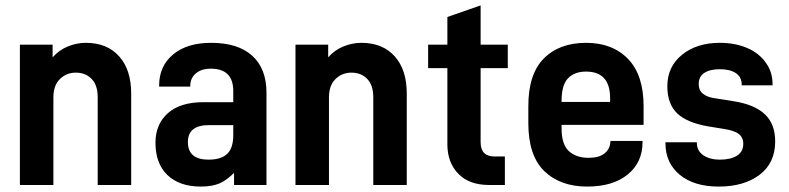

<svg xmlns="http://www.w3.org/2000/svg" viewBox="-20 -685 2922 711"><path d="M53.7 -519.5H174.8V-472.7Q199.2 -500 230.5 -512.7Q263.7 -526.4 297.9 -526.4Q377 -526.4 421.9 -475.6Q465.8 -425.8 465.8 -338.9V0H341.8V-324.2Q341.8 -369.1 320.3 -391.6Q297.9 -416 260.7 -416Q225.6 -416 201.2 -391.6Q177.7 -368.2 177.7 -324.2V0H53.7Z M913.1 -479.5Q966.8 -431.6 966.8 -341.8V0H846.7V-44.9Q834 -32.2 820.3 -22Q806.6 -11.7 793 -5.9Q765.6 5.9 723.6 5.9Q644.5 5.9 599.6 -37.1Q555.7 -80.1 555.7 -156.2Q555.7 -225.6 602.5 -266.6Q648.4 -306.6 733.4 -306.6H843.8V-347.7Q843.8 -430.7 760.7 -430.7Q725.6 -430.7 705.1 -413.1Q684.6 -395.5 684.6 -367.2V-364.3H569.3V-368.2Q569.3 -440.4 621.1 -483.4Q672.9 -526.4 761.7 -526.4Q860.4 -526.4 913.1 -479.5ZM822.3 -116.2Q843.8 -137.7 843.8 -184.6V-221.7H753.9Q675.8 -221.7 675.8 -159.2Q675.8 -93.8 752 -93.8Q799.8 -93.8 822.3 -116.2Z M1074.2 -519.5H1195.3V-472.7Q1219.7 -500 1251 -512.7Q1284.2 -526.4 1318.4 -526.4Q1397.5 -526.4 1442.4 -475.6Q1486.3 -425.8 1486.3 -338.9V0H1362.3V-324.2Q1362.3 -369.1 1340.8 -391.6Q1318.4 -416 1281.2 -416Q1246.1 -416 1221.7 -391.6Q1198.2 -368.2 1198.2 -324.2V0H1074.2Z M1759.8 -432.6V-158.2Q1759.8 -105.5 1811.5 -105.5H1849.6V0H1791Q1718.8 0 1678.7 -40Q1636.7 -82 1636.7 -150.4V-432.6H1565.4V-519.5H1636.7V-622.1L1759.8 -665V-519.5H1860.4V-432.6Z M2059.6 -222.7V-209Q2059.6 -151.4 2085.9 -126Q2113.3 -100.6 2159.2 -100.6Q2198.2 -100.6 2217.8 -116.2Q2239.3 -132.8 2240.2 -160.2L2241.2 -163.1H2359.4V-158.2Q2359.4 -84 2304.7 -39.1Q2250 5.9 2154.3 5.9Q2054.7 5.9 1995.1 -51.8Q1936.5 -109.4 1936.5 -228.5V-292Q1936.5 -410.2 1993.2 -467.8Q2050.8 -526.4 2150.4 -526.4Q2248 -526.4 2305.7 -466.8Q2363.3 -407.2 2363.3 -292V-222.7ZM2083 -394.5Q2059.6 -370.1 2059.6 -310.5V-307.6H2239.3V-321.3Q2239.3 -419.9 2150.4 -419.9Q2106.4 -419.9 2083 -394.5Z M2498 -37.1Q2444.3 -81.1 2444.3 -154.3V-158.2H2560.5V-156.2Q2560.5 -127 2584 -110.4Q2608.4 -93.8 2645.5 -93.8Q2685.5 -93.8 2709 -108.4Q2732.4 -123 2732.4 -152.3Q2732.4 -176.8 2714.8 -189.5Q2698.2 -202.1 2658.2 -208L2603.5 -216.8Q2524.4 -230.5 2488.3 -264.6Q2451.2 -299.8 2451.2 -365.2Q2451.2 -438.5 2505.9 -482.4Q2560.5 -526.4 2645.5 -526.4Q2703.1 -526.4 2748 -506.8Q2791 -488.3 2816.4 -452.1Q2840.8 -418 2840.8 -375V-369.1H2726.6V-372.1Q2726.6 -399.4 2705.1 -414.1Q2683.6 -428.7 2645.5 -428.7Q2607.4 -428.7 2586.9 -414.1Q2567.4 -400.4 2567.4 -374Q2567.4 -350.6 2583 -337.9Q2599.6 -324.2 2632.8 -320.3L2694.3 -310.5Q2772.5 -298.8 2811.5 -262.7Q2850.6 -226.6 2850.6 -161.1Q2850.6 -81.1 2792 -37.1Q2734.4 5.9 2641.6 5.9Q2550.8 5.9 2498 -37.1Z"/></svg>

Font: DINish
Style: Bold
Weight: 700
Designer: Bert Driehuis
Foundry: Playbeing
Version: Version 3.008; git-95204e4c-release